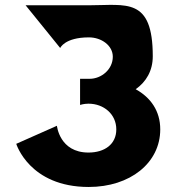

<svg xmlns="http://www.w3.org/2000/svg" viewBox="-20 -749 706 768"><path d="M220.8 -557C220.8 -557 238.6 -599.5 335.8 -599.5C385.4 -599.5 431.2 -567.2 431.2 -522.2C431.2 -471.2 385.4 -433.8 338.6 -433.8H300.3V-329.2C300.3 -329.2 315.2 -334.3 333.9 -334.3C395.6 -334.3 445.2 -291.8 445.2 -231.5C445.2 -172 398.5 -138.8 333.9 -138.8C218 -138.8 207.7 -245.9 207.7 -245.9L45 -173.7C45 -173.7 97.4 -1.1 334.9 -1.1C500.4 -1.1 621 -97.2 621 -231.5C621 -305.4 582.6 -359 522.8 -392.1C564.9 -421.9 591.1 -466.1 591.1 -523.9C591.1 -761 484.5 -727.9 337.7 -727.9H82.4Z"/></svg>

Font: Hussar
Style: BdWide
Weight: 700
Foundry: Cannot Into Space Fonts
Version: Version 2.00